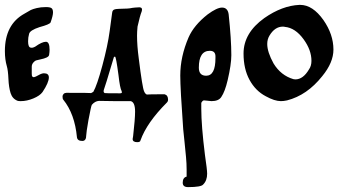

<svg xmlns="http://www.w3.org/2000/svg" viewBox="-20 -414 1425 786"><path d="M160 -114Q180 -114 180 -97Q180 -76 154 -37Q143 -22 116.5 -11Q90 0 65 0Q57 0 53 -1Q31 -9 23.5 -32.5Q16 -56 14.5 -91Q13 -126 8 -143Q0 -170 0 -205Q0 -314 80 -358Q98 -369 106 -373Q114 -377 130.5 -381Q147 -385 168 -385Q185 -385 191 -380.5Q197 -376 197 -363Q197 -350 187 -322Q183 -314 142 -303Q102 -290 99 -275Q95 -261 95 -245Q95 -220 106 -219Q113 -217 124 -223Q152 -243 168 -243Q183 -243 183 -210Q183 -201 181 -189Q180 -183 170.5 -178.5Q161 -174 146 -171Q131 -168 129 -167Q122 -165 116 -157.5Q110 -150 110 -141V-113Q110 -108 110.5 -105Q111 -102 113 -100Q115 -98 119 -98Q125 -99 138 -106.5Q151 -114 160 -114Z M533 43Q533 4 515 0Q515 0 450 0Q450 0 385 -1Q369 0 356 15Q353 19 342 78Q333 130 333 140Q333 163 317 163Q297 163 295 148Q286 52 239 -6Q236 -9 236 -19Q236 -25 240.5 -29.5Q245 -34 252 -34Q352 -34 353 -33Q354 -33 362 -38Q377 -64 399 -145.5Q421 -227 429 -287L439 -361Q440 -374 451 -376Q456 -378 502 -379L512 -380Q521 -382 532.5 -383Q544 -384 549 -384H553Q565 -382 560 -367Q553 -350 543 -305Q541 -283 541 -268Q541 -227 548 -175Q563 -54 570 -40Q574 -30 581 -27Q596 -28 628 -28H654Q668 -24 668 -6Q668 1 663 6Q581 88 555 161Q554 168 542 168Q523 168 523 155Q523 153 525 143Q533 73 533 43ZM408 -33Q409 -32 471 -32Q479 -32 479 -36Q479 -39 478 -41Q471 -53 465 -107Q455 -182 451 -182H450Q446 -182 445 -176Q409 -55 405 -46Q404 -44 404 -41Q404 -36 408 -33Z M750 352Q728 352 728 334Q728 313 744 309Q744 309 744 280Q744 256 741.5 229Q739 202 735.5 168Q732 134 730 115Q718 -51 718 -105Q718 -182 752 -261Q774 -311 830 -355Q868 -383 889 -383Q912 -383 916 -356Q927 -253 927 -188Q927 -150 912 -86Q901 -39 886 -17Q875 0 846 0L816 -3Q810 -4 804 7V31Q804 100 819 220Q828 281 828 297Q828 325 812 341Q804 352 750 352ZM794 -137Q794 -104 824 -104Q862 -104 862 -176Q862 -176 862 -185Q861 -206 839 -206Q794 -206 794 -137Z M977 -195Q977 -279 1062 -340Q1135 -391 1206 -394Q1206 -394 1209 -394Q1260 -394 1304 -332Q1345 -273 1345 -211Q1345 -158 1299 -102Q1237 -24 1155 -3Q1141 0 1130 0Q1104 0 1068 -20Q1026 -42 1001.5 -87Q977 -132 977 -195ZM1146 -304Q1143 -305 1138 -305Q1105 -305 1083 -268Q1074 -253 1074 -234Q1074 -201 1100 -154Q1130 -105 1181 -90Q1183 -90 1185 -89.5Q1187 -89 1189 -89Q1221 -89 1245 -130Q1255 -144 1255 -165Q1255 -209 1223 -253Q1189 -300 1146 -304Z"/></svg>

Font: Fedorovsk Unicode
Style: Medium
Weight: 500
Designer: Aleksandr Andreev and Nikita Simmons
Version: Version 3.2